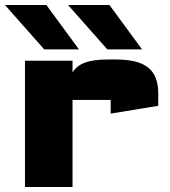

<svg xmlns="http://www.w3.org/2000/svg" viewBox="-22 -749 680 769"><path d="M78 0V-505.8H268.5V-458.8Q283.9 -485 317.7 -497.9Q351.4 -510.8 410.4 -510.8H440.8Q485.9 -510.8 518.2 -502.9Q550.5 -495.1 571.3 -478.4Q592.2 -461.7 602 -435.8Q611.8 -409.9 611.8 -373.7V-325.2L421.3 -294V-348.7Q421.3 -348.7 421.3 -348.7Q421.3 -348.7 421.3 -348.7H268.5V0ZM547 -551.1H407.9L250.5 -729H416.4ZM294.3 -551.1H155.2L-2.2 -729H163.7Z"/></svg>

Font: Science Gothic
Style: Regular
Weight: 400
Designer: Thomas Phinney, Vassil Kateliev, Brandon Buerkle
Foundry: Font Detective LLC
Version: Version 1.018